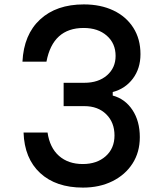

<svg xmlns="http://www.w3.org/2000/svg" viewBox="-20 -836 740 872"><path d="M615 -213Q615 -145 582 -93.5Q549 -42 490.5 -13Q432 16 357 16Q234 16 162.5 -50Q91 -116 87 -234H196Q206 -165 248 -128Q290 -91 356 -91Q420 -91 460 -126.5Q500 -162 500 -221Q500 -280 462.5 -317Q425 -354 363 -354H269V-460H363Q427 -460 466 -494Q505 -528 505 -582Q505 -639 465 -674Q425 -709 360 -709Q220 -709 191 -556H82Q88 -679 162 -747.5Q236 -816 361 -816Q437 -816 495 -788.5Q553 -761 585.5 -710Q618 -659 618 -590Q618 -525 583.5 -479Q549 -433 492 -418V-402Q548 -387 581.5 -336.5Q615 -286 615 -213Z"/></svg>

Font: Martian Mono
Style: Regular
Weight: 400
Monospace: yes
Designer: Roman Shamin
Foundry: Evil Martians
Version: Version 1.000; ttfautohint (v1.8.4.7-5d5b)